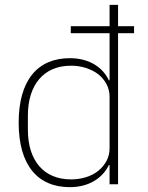

<svg xmlns="http://www.w3.org/2000/svg" viewBox="-20 -760 610 792"><path d="M432 -79H429C406 -31 353 12 268 12C135 12 57 -79 57 -254C57 -429 135 -520 268 -520C353 -520 406 -478 429 -429H432V-623H272V-652H432V-740H467V-652H533V-623H467V0H432ZM273 -20C316 -20 356 -32 385 -55C413 -78 432 -109 432 -148V-362C432 -399 413 -432 385 -454C356 -476 316 -489 273 -489C160 -489 95 -410 95 -283V-225C95 -98 160 -20 273 -20Z"/></svg>

Font: Plexus Sans ExtraLight
Style: Regular
Weight: 250
Version: Version 2.001;PS 002.001;hotconv 1.0.70;makeotf.lib2.5.58329